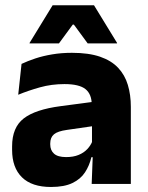

<svg xmlns="http://www.w3.org/2000/svg" viewBox="-20 -707 567 738"><path d="M482.9 0H332.4L337.1 -123L333.6 -130.7V-284L332.7 -303.9Q332.7 -345.1 308.5 -364.5Q284.3 -383.8 227.8 -383.8Q178.3 -383.8 133.8 -371.4Q89.3 -359 50 -342.8L62.8 -461.4Q86.3 -472.5 115.7 -482.3Q145.2 -492.1 180.6 -498Q215.9 -504 256.4 -504Q321 -504 364.6 -489Q408.1 -474 434 -446.4Q460 -418.8 471.4 -380.6Q482.9 -342.5 482.9 -296.4ZM176 11.7Q102.4 11.7 64.5 -25.4Q26.5 -62.6 26.5 -131V-144.3Q26.5 -217.1 71.1 -251.7Q115.8 -286.3 213.3 -299L345.3 -316.5L354.3 -224.6L237.3 -207.7Q201.8 -202.8 187.5 -190.8Q173.1 -178.8 173.1 -155.4V-151.8Q173.1 -129.5 187.6 -116.4Q202.1 -103.2 234.1 -103.2Q262 -103.2 282.1 -111.5Q302.3 -119.8 315.4 -133.8Q328.6 -147.7 335.1 -164.4L356.6 -102.7H331.3Q323.6 -70.3 306.7 -44.5Q289.8 -18.6 258.4 -3.5Q227.1 11.7 176 11.7ZM93.7 -542.1 182.3 -686.8H341.3L429.9 -542.1V-540.2H317L264 -612.4H259.6L206.6 -540.2H93.7Z"/></svg>

Font: Anek Malayalam Medium
Style: Regular
Weight: 500
Designer: Maithili Shingre (Malayalam) & Yesha Goshar (Latin)
Foundry: Ek Type
Version: Version 1.003